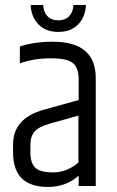

<svg xmlns="http://www.w3.org/2000/svg" viewBox="-20 -740 465 764"><path d="M102 -720H152Q153 -692 169 -675.5Q185 -659 212 -659Q239 -659 255 -675.5Q271 -692 272 -720H322Q320 -673 291 -643Q262 -613 212 -613Q162 -613 133 -643Q104 -673 102 -720ZM101 -162V-132Q101 -92 120 -73Q139 -54 192 -54Q245 -54 292 -93V-280L178 -248Q133 -235 117 -216Q101 -197 101 -162ZM191 -574Q361 -574 361 -429V0H293V-41Q242 4 171 4Q32 4 32 -133V-165Q32 -269 153 -303L293 -342V-429Q292 -470 270 -489Q248 -508 181.5 -508Q115 -508 59 -488V-555Q116 -574 191 -574Z"/></svg>

Font: Khand
Style: Regular
Weight: 400
Designer: Devanagari: Sanchit Sawaria, Jyotish Sonowal; Latin: Satya Rajpurohit
Foundry: Indian Type Foundry
Version: Version 1.100;PS 1.0;hotconv 1.0.78;makeotf.lib2.5.61930; tt